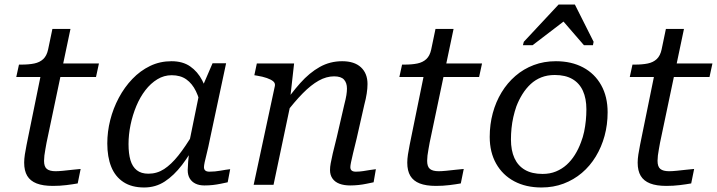

<svg xmlns="http://www.w3.org/2000/svg" viewBox="-20 -818 3174 850"><path d="M214 5Q170 5 142 -6Q114 -17 100.5 -39.5Q87 -62 87 -98Q87 -114 90 -134Q93 -154 97.5 -176Q102 -198 106 -218L168 -522L217 -537H418L405 -477H52L64 -532H75Q108 -532 132 -537Q156 -542 171.5 -556.5Q187 -571 193 -599L212 -690H292L186 -186Q184 -173 181 -158Q178 -143 176.5 -129.5Q175 -116 175 -106Q175 -80 187.5 -70Q200 -60 226 -60Q239 -60 259.5 -62Q280 -64 301.5 -66.5Q323 -69 337 -70L324 -6Q302 -2 273.5 1.5Q245 5 214 5Z M906 -376 872 -333Q864 -380 847.5 -414Q831 -448 805 -466.5Q779 -485 740 -485Q706 -485 676.5 -467Q647 -449 623.5 -418.5Q600 -388 583.5 -348.5Q567 -309 558 -265.5Q549 -222 549 -180Q549 -138 557.5 -109Q566 -80 585.5 -64.5Q605 -49 637 -49Q675 -49 706.5 -69.5Q738 -90 769.5 -129.5Q801 -169 836 -228L855 -198Q822 -135 786 -88Q750 -41 709.5 -14.5Q669 12 618 12Q563 12 526.5 -12Q490 -36 472.5 -79.5Q455 -123 455 -183Q455 -235 468 -286.5Q481 -338 506 -385Q531 -432 566 -468.5Q601 -505 644.5 -526Q688 -547 739 -547Q789 -547 822 -524Q855 -501 875 -462.5Q895 -424 906 -376ZM981 -538 910 -205Q902 -165 895.5 -139.5Q889 -114 886 -99.5Q883 -85 883 -78Q883 -68 889 -63Q895 -58 907 -58Q932 -58 956.5 -62.5Q981 -67 999 -69L988 -11Q974 -8 957 -4.5Q940 -1 922.5 1Q905 3 885 3Q862 3 845.5 -5Q829 -13 820 -28Q811 -43 811 -65Q811 -77 813 -102Q815 -127 819 -162L811 -154L863 -409L868 -415L921 -538Z M1103 0H1191L1270 -375L1265 -386L1282 -537H1117L1106 -485L1118 -483Q1143 -479 1161.5 -472.5Q1180 -466 1189.5 -458Q1199 -450 1197 -438ZM1559 -205 1593 -355Q1600 -381 1603.5 -404Q1607 -427 1607 -446Q1607 -493 1578 -520Q1549 -547 1495 -547Q1441 -547 1395.5 -521.5Q1350 -496 1309 -450Q1268 -404 1228 -344L1243 -314Q1284 -368 1320.5 -405Q1357 -442 1391 -461Q1425 -480 1459 -480Q1490 -480 1503 -465.5Q1516 -451 1516 -426Q1516 -413 1513.5 -397Q1511 -381 1504 -354L1471 -211Q1459 -165 1453 -138Q1447 -111 1444 -95Q1441 -79 1441 -65Q1441 -43 1452 -27.5Q1463 -12 1483 -4.5Q1503 3 1530 3Q1549 3 1567.5 1Q1586 -1 1602.5 -4.5Q1619 -8 1634 -11L1644 -69Q1633 -68 1618.5 -65.5Q1604 -63 1587.5 -60.5Q1571 -58 1555 -58Q1543 -58 1537 -63Q1531 -68 1531 -78Q1531 -85 1534 -99.5Q1537 -114 1543 -139.5Q1549 -165 1559 -205Z M1910 5Q1866 5 1838 -6Q1810 -17 1796.5 -39.5Q1783 -62 1783 -98Q1783 -114 1786 -134Q1789 -154 1793.5 -176Q1798 -198 1802 -218L1864 -522L1913 -537H2114L2101 -477H1748L1760 -532H1771Q1804 -532 1828 -537Q1852 -542 1867.5 -556.5Q1883 -571 1889 -599L1908 -690H1988L1882 -186Q1880 -173 1877 -158Q1874 -143 1872.5 -129.5Q1871 -116 1871 -106Q1871 -80 1883.5 -70Q1896 -60 1922 -60Q1935 -60 1955.5 -62Q1976 -64 1997.5 -66.5Q2019 -69 2033 -70L2020 -6Q1998 -2 1969.5 1.5Q1941 5 1910 5Z M2552 -188Q2561 -211 2566 -235Q2571 -259 2573.5 -284Q2576 -309 2576 -334Q2576 -382 2560.5 -416Q2545 -450 2514 -468Q2483 -486 2436 -486Q2403 -486 2376.5 -475.5Q2350 -465 2329.5 -446Q2309 -427 2293 -401.5Q2277 -376 2266 -347Q2258 -324 2252.5 -299.5Q2247 -275 2244.5 -250Q2242 -225 2242 -201Q2242 -152 2257.5 -118Q2273 -84 2304 -66Q2335 -48 2382 -48Q2415 -48 2441.5 -59Q2468 -70 2488.5 -88.5Q2509 -107 2525 -132.5Q2541 -158 2552 -188ZM2148 -212Q2148 -267 2161.5 -317Q2175 -367 2200.5 -409Q2226 -451 2262 -482Q2298 -513 2343 -530Q2388 -547 2441 -547Q2510 -547 2561.5 -519.5Q2613 -492 2641.5 -441Q2670 -390 2670 -321Q2670 -266 2656.5 -216.5Q2643 -167 2617.5 -125Q2592 -83 2556 -52.5Q2520 -22 2475 -5Q2430 12 2377 12Q2308 12 2256.5 -15.5Q2205 -43 2176.5 -93.5Q2148 -144 2148 -212ZM2525 -798H2453L2299 -633L2295 -618H2338L2495 -738L2450 -751L2565 -618H2605L2608 -633Z M2930 5Q2886 5 2858 -6Q2830 -17 2816.5 -39.5Q2803 -62 2803 -98Q2803 -114 2806 -134Q2809 -154 2813.5 -176Q2818 -198 2822 -218L2884 -522L2933 -537H3134L3121 -477H2768L2780 -532H2791Q2824 -532 2848 -537Q2872 -542 2887.5 -556.5Q2903 -571 2909 -599L2928 -690H3008L2902 -186Q2900 -173 2897 -158Q2894 -143 2892.5 -129.5Q2891 -116 2891 -106Q2891 -80 2903.5 -70Q2916 -60 2942 -60Q2955 -60 2975.5 -62Q2996 -64 3017.5 -66.5Q3039 -69 3053 -70L3040 -6Q3018 -2 2989.5 1.5Q2961 5 2930 5Z"/></svg>

Font: Roboto Serif
Style: Italic
Weight: 400
Italic angle: -10°
Designer: Greg Gazdowicz
Foundry: Commercial Type
Version: Version 1.008